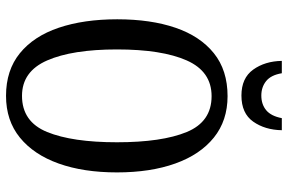

<svg xmlns="http://www.w3.org/2000/svg" viewBox="-179 -766 955 637"><g transform="rotate(90 298.5 -447.5)"><path d="M298 10Q213 10 156.5 -36Q100 -82 72 -165Q44 -248 44 -359Q44 -470 72 -552Q100 -634 156.5 -679.5Q213 -725 299 -725Q380 -725 436.5 -679.5Q493 -634 522.5 -551.5Q552 -469 552 -358Q552 -247 522.5 -164.5Q493 -82 436.5 -36Q380 10 298 10ZM298 -43Q384 -43 418 -126.5Q452 -210 452 -358Q452 -507 418 -589.5Q384 -672 299 -672Q217 -672 180.5 -589.5Q144 -507 144 -358Q144 -210 180.5 -126.5Q217 -43 298 -43ZM297 -771Q239 -771 211 -810Q183 -849 182 -905H223Q229 -869 249 -853Q269 -837 297 -837Q326 -837 345.5 -853Q365 -869 372 -905H412Q411 -849 383.5 -810Q356 -771 297 -771Z"/></g></svg>

Font: Noto Serif ExtraCondensed
Style: Regular
Weight: 400
Width: 2
Designer: Monotype Design Team
Foundry: Monotype Imaging Inc.
Version: Version 2.015